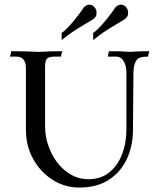

<svg xmlns="http://www.w3.org/2000/svg" viewBox="-20 -800 686 832"><path d="M324.2 12.7Q260.3 12.7 207.5 -21Q154.8 -54.7 123.5 -111.6Q92.3 -168.5 92.3 -237.3V-503.4Q92.3 -554.7 50.8 -554.7H22.9Q28.3 -569.3 28.3 -578.1Q89.8 -578.1 128.9 -575.7Q136.7 -575.2 147.5 -575.2Q163.1 -575.2 173.6 -576.2Q184.1 -577.1 200.9 -577.6Q217.8 -578.1 250 -578.1Q247.1 -571.3 244.1 -554.7H216.8Q194.3 -554.7 184.8 -546.9Q175.3 -539.1 175.3 -509.8V-254.4Q175.3 -229.5 179.7 -204.6Q197.8 -122.6 248.3 -73Q298.8 -23.4 363.3 -23.4Q416 -23.4 452.6 -52.2Q489.3 -81.1 508.5 -130.4Q527.8 -179.7 527.8 -239.7V-485.8Q527.8 -514.2 516.1 -534.4Q504.4 -554.7 483.4 -554.7H446.8Q448.2 -561.5 449.7 -566.9Q451.2 -572.3 452.1 -578.1Q509.3 -578.1 527.3 -576.2Q538.6 -575.2 546.4 -575.2Q552.7 -575.2 558.6 -576.2Q582 -578.1 626.5 -578.1L621.1 -554.7Q597.7 -554.7 585.4 -549.8Q558.1 -540 558.1 -476.6L556.2 -237.3Q556.2 -168 529.8 -111.3Q503.4 -54.7 451.7 -21Q399.9 12.7 324.2 12.7ZM247.1 -626.5V-657.2Q248.5 -658.2 250.2 -659.9Q252 -661.6 253.9 -662.1Q282.2 -685.1 323.2 -739.7Q337.9 -758.8 338.9 -761.7Q340.8 -766.6 349.1 -773.2Q357.4 -779.8 367.7 -779.8Q382.3 -779.8 392.6 -765.1Q398.4 -755.9 398.4 -745.1Q398.4 -741.7 397.5 -734.9Q396.5 -728 384.8 -717.3Q382.8 -715.8 339.4 -689.9Q286.6 -658.7 257.3 -634.3ZM383.8 -626.5V-657.2Q385.3 -658.2 387 -659.9Q388.7 -661.6 390.6 -662.1Q418.9 -685.1 460 -739.7Q474.6 -758.8 475.6 -761.7Q477.5 -766.6 485.8 -773.2Q494.1 -779.8 504.4 -779.8Q519 -779.8 529.3 -765.1Q535.2 -755.9 535.2 -745.1Q535.2 -741.7 534.2 -734.9Q533.2 -728 521.5 -717.3Q519.5 -715.8 476.1 -689.9Q423.3 -658.7 394 -634.3Z"/></svg>

Font: Quaaykop
Style: Regular
Weight: 400
Designer: Tup Wanders
Foundry: Free font, DO NOT SELL
Version: Version 1.00;July 31, 2023;FontCreator 11.5.0.2430 64-bit